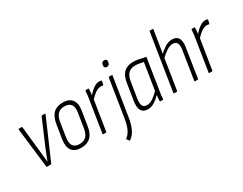

<svg xmlns="http://www.w3.org/2000/svg" viewBox="-91 -1232 2502 1973"><g transform="rotate(-30 1160.0 -245.0)"><path d="M132 0Q126 0 126 -6L71 -475Q71 -483 77 -483H109Q116 -483 116 -476L148 -174Q152 -142 155 -109Q158 -76 161 -43H162Q175 -76 188 -109Q201 -142 214 -174L343 -476Q346 -483 351 -483H385Q392 -483 389 -475L185 -6Q183 0 178 0Z M535 8Q462 8 428.5 -35.5Q395 -79 407 -161L434 -331Q447 -413 488 -452Q529 -491 601 -491Q673 -491 707.5 -448Q742 -405 729 -322L702 -153Q690 -71 648.5 -31.5Q607 8 535 8ZM540 -34Q592 -34 620 -63.5Q648 -93 658 -155L684 -320Q695 -385 672 -416.5Q649 -448 595 -448Q545 -448 516.5 -419Q488 -390 478 -328L452 -162Q442 -98 464 -66Q486 -34 540 -34Z M800 0Q793 0 794 -6L851 -368Q857 -399 860 -426.5Q863 -454 864 -476Q864 -483 871 -483H900Q905 -483 905 -476Q905 -455 902 -428.5Q899 -402 896 -382V-370L838 -6Q837 0 830 0ZM885 -348 891 -395Q909 -417 932 -439.5Q955 -462 981 -476.5Q1007 -491 1034 -491Q1042 -491 1047.5 -490.5Q1053 -490 1056 -488Q1061 -487 1061 -481Q1060 -472 1058 -461Q1056 -450 1053 -440Q1050 -433 1044 -435Q1040 -437 1034.5 -437.5Q1029 -438 1021 -438Q998 -438 974.5 -425.5Q951 -413 928.5 -392.5Q906 -372 885 -348Z M1140 -475Q1142 -483 1148 -483H1178Q1186 -483 1184 -475L1114 -32Q1106 24 1092.5 66.5Q1079 109 1058.5 139.5Q1038 170 1007 192Q1003 194 1000 190L980 165Q977 161 982 157Q1008 136 1024 111Q1040 86 1051.5 51Q1063 16 1071 -36ZM1179 -580Q1164 -580 1156 -588.5Q1148 -597 1150 -613L1151 -621Q1156 -654 1187 -654Q1203 -654 1210.5 -645Q1218 -636 1216 -621L1214 -613Q1209 -580 1179 -580Z M1326 8Q1273 8 1251.5 -29Q1230 -66 1242 -141L1272 -331Q1285 -416 1325.5 -453.5Q1366 -491 1436 -491Q1475 -491 1508.5 -482.5Q1542 -474 1581 -468L1526 -116Q1519 -79 1516 -53Q1513 -27 1512 -6Q1512 0 1506 0H1477Q1471 0 1471 -6Q1472 -23 1473.5 -40.5Q1475 -58 1477 -74Q1441 -37 1403.5 -14.5Q1366 8 1326 8ZM1342 -34Q1374 -34 1408 -56Q1442 -78 1482 -118L1532 -434Q1508 -440 1482.5 -444Q1457 -448 1435 -448Q1385 -448 1355 -420.5Q1325 -393 1315 -327L1285 -142Q1277 -87 1289.5 -60.5Q1302 -34 1342 -34Z M1641 0Q1634 0 1635 -7L1741 -677Q1742 -683 1749 -683H1779Q1786 -683 1785 -677L1679 -7Q1678 0 1671 0ZM1889 0Q1882 0 1883 -6L1936 -345Q1944 -398 1930.5 -423Q1917 -448 1880 -448Q1847 -448 1809 -424Q1771 -400 1727 -357L1732 -400Q1772 -440 1813 -465.5Q1854 -491 1896 -491Q1948 -491 1970 -456.5Q1992 -422 1980 -347L1927 -6Q1926 0 1919 0Z M2059 0Q2052 0 2053 -6L2110 -368Q2116 -399 2119 -426.5Q2122 -454 2123 -476Q2123 -483 2130 -483H2159Q2164 -483 2164 -476Q2164 -455 2161 -428.5Q2158 -402 2155 -382V-370L2097 -6Q2096 0 2089 0ZM2144 -348 2150 -395Q2168 -417 2191 -439.5Q2214 -462 2240 -476.5Q2266 -491 2293 -491Q2301 -491 2306.5 -490.5Q2312 -490 2315 -488Q2320 -487 2320 -481Q2319 -472 2317 -461Q2315 -450 2312 -440Q2309 -433 2303 -435Q2299 -437 2293.5 -437.5Q2288 -438 2280 -438Q2257 -438 2233.5 -425.5Q2210 -413 2187.5 -392.5Q2165 -372 2144 -348Z"/></g></svg>

Font: Sofia Sans Condensed Light
Style: Italic
Weight: 300
Italic angle: -9°
Version: Version 4.100